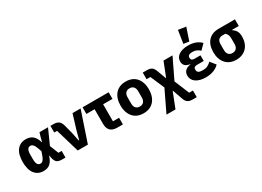

<svg xmlns="http://www.w3.org/2000/svg" viewBox="-20 -1749 3936 2882"><g transform="rotate(-30 1947.5 -308.0)"><path d="M633 0H574Q515 0 486.5 -22.5Q458 -45 446 -104L437 -148H434Q410 -68 367.5 -28Q325 12 251 12Q154 12 98.5 -58Q43 -128 43 -262Q43 -396 98.5 -466.5Q154 -537 251 -537Q325 -537 370.5 -498.5Q416 -460 440 -377H444L462 -448L485 -525H633L517 -266L577 -115H633ZM264 -108Q288 -108 308.5 -129.5Q329 -151 346 -199L368 -263L346 -326Q329 -374 308.5 -395.5Q288 -417 264 -417Q231 -417 214 -389.5Q197 -362 197 -302V-223Q197 -163 214 -135.5Q231 -108 264 -108Z M845 0 724 -410H675V-525H727Q785 -525 817 -501Q849 -477 865 -416L902 -274L933 -123H941L981 -274L1058 -525H1198L1021 0Z M1530 0Q1453 0 1413.5 -39Q1374 -78 1374 -153V-410H1232V-525H1684V-410H1522V-115H1628V0Z M1738 0ZM1984 12Q1926 12 1880.5 -7Q1835 -26 1803.5 -62Q1772 -98 1755 -149Q1738 -200 1738 -263Q1738 -326 1755 -377Q1772 -428 1803.5 -463.5Q1835 -499 1880.5 -518Q1926 -537 1984 -537Q2042 -537 2087.5 -518Q2133 -499 2164.5 -463.5Q2196 -428 2213 -377Q2230 -326 2230 -263Q2230 -200 2213 -149Q2196 -98 2164.5 -62Q2133 -26 2087.5 -7Q2042 12 1984 12ZM1984 -105Q2028 -105 2052 -132Q2076 -159 2076 -209V-316Q2076 -366 2052 -393Q2028 -420 1984 -420Q1940 -420 1916 -393Q1892 -366 1892 -316V-209Q1892 -159 1916 -132Q1940 -105 1984 -105Z M2344 -525Q2401 -525 2429.5 -504.5Q2458 -484 2476 -435L2534 -279H2538L2635 -525H2791L2621 -172L2727 85H2793V200H2724Q2667 200 2638 179Q2609 158 2592 110L2531 -63H2527L2424 200H2268L2445 -169L2341 -410H2275V-525Z M2831 0ZM3296 -75Q3258 -34 3199 -11Q3140 12 3061 12Q3008 12 2965.5 0.5Q2923 -11 2893 -32Q2863 -53 2847 -82.5Q2831 -112 2831 -148Q2831 -204 2864.5 -234.5Q2898 -265 2955 -273V-278Q2898 -286 2871 -313.5Q2844 -341 2844 -388Q2844 -420 2858 -447Q2872 -474 2900 -494Q2928 -514 2968.5 -525.5Q3009 -537 3062 -537Q3138 -537 3191.5 -516.5Q3245 -496 3287 -455L3202 -368Q3176 -394 3144 -407.5Q3112 -421 3073 -421Q3033 -421 3013 -407.5Q2993 -394 2993 -371V-361Q2993 -316 3052 -316H3155V-218H3039Q2980 -218 2980 -173V-162Q2980 -133 3002.5 -118.5Q3025 -104 3079 -104Q3125 -104 3159 -120.5Q3193 -137 3222 -167ZM3113 -579 3018 -593 3053 -816 3186 -796Z M3758 -410V-402Q3797 -378 3817 -342Q3837 -306 3837 -247Q3837 -190 3820 -142Q3803 -94 3771.5 -60Q3740 -26 3694.5 -7Q3649 12 3591 12Q3533 12 3487.5 -7Q3442 -26 3410.5 -61.5Q3379 -97 3362 -146.5Q3345 -196 3345 -257Q3345 -385 3410 -455Q3475 -525 3591 -525H3873V-410ZM3591 -410Q3547 -410 3523 -385Q3499 -360 3499 -310V-209Q3499 -159 3523 -132Q3547 -105 3591 -105Q3635 -105 3659 -132Q3683 -159 3683 -209V-310Q3683 -343 3671.5 -368Q3660 -393 3639 -410Z"/></g></svg>

Font: Aneliza ExtraBold
Style: Regular
Weight: 800
Designer: Mike Abbink, Paul van der Laan, Pieter van Rosmalen
Foundry: Bold Monday
Version: Version 3.001;September 8, 2019;FontCreator 11.5.0.2425 64-b